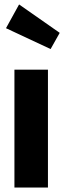

<svg xmlns="http://www.w3.org/2000/svg" viewBox="-20 -845 289 865"><path d="M196 -531V0H45V-531ZM66 -825 249 -697 208 -624 7 -718Z"/></svg>

Font: Fira Sans Extra Condensed
Style: Bold
Weight: 700
Width: 1
Designer: Carrois Corporate & Edenspiekermann AG
Foundry: Carrois Corporate GbR & Edenspiekermann AG
Version: Version 4.203